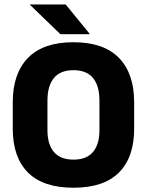

<svg xmlns="http://www.w3.org/2000/svg" viewBox="-20 -847 675 882"><path d="M317.4 15.4Q178.2 15.4 108.4 -54.5Q38.6 -124.4 38.6 -256.1V-377.5Q38.6 -509.4 108.7 -581.2Q178.8 -653 317.4 -653Q456 -653 526.2 -581.2Q596.3 -509.4 596.3 -377.5V-256.1Q596.3 -124.4 526.5 -54.5Q456.7 15.4 317.4 15.4ZM317.4 -113.7Q377.8 -113.7 407.3 -149Q436.8 -184.3 436.8 -248.6V-385.3Q436.8 -452.6 407.3 -488.6Q377.8 -524.6 317.4 -524.6Q257.1 -524.6 227.6 -488.6Q198 -452.6 198 -385.3V-248.6Q198 -184.3 227.6 -149Q257.1 -113.7 317.4 -113.7ZM281.7 -826.5 392.1 -691.3V-690H257.3L117.7 -824.9V-826.5Z"/></svg>

Font: Anek Odia Medium
Style: Regular
Weight: 500
Designer: Yesha Goshar & Mahesh Sahu (Odia), Yesha Goshar (Latin)
Foundry: Ek Type
Version: Version 1.003